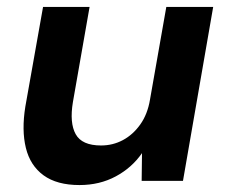

<svg xmlns="http://www.w3.org/2000/svg" viewBox="-20 -521 657 553"><path d="M209 12Q144 12 105.5 -16Q67 -44 54.5 -95Q42 -146 53 -214L104 -501H238L190 -227Q180 -167 198 -134.5Q216 -102 271 -102Q305 -102 334 -117.5Q363 -133 384 -162.5Q405 -192 412 -234L459 -501H594L507 0H388L389 -80Q360 -38 313.5 -13Q267 12 209 12Z"/></svg>

Font: DM Sans 18pt
Style: Bold Italic
Weight: 700
Italic angle: -10°
Designer: Colophon Foundry, Jonny Pinhorn
Foundry: Colophon Foundry
Version: Version 4.004;gftools[0.9.30]